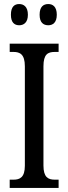

<svg xmlns="http://www.w3.org/2000/svg" viewBox="-20 -930 337 950"><path d="M219 -805C241 -805 261 -818 261 -857C261 -897 241 -910 219 -910C195 -910 176 -897 176 -857C176 -818 195 -805 219 -805ZM75 -805C97 -805 118 -818 118 -857C118 -897 97 -910 75 -910C52 -910 34 -897 34 -857C34 -818 52 -805 75 -805ZM28 0H270V-41H251C218 -41 195 -53 195 -111V-602C195 -662 217 -673 251 -673H270V-714H28V-673H47C78 -673 103 -662 103 -602V-110C103 -52 78 -41 47 -41H28Z"/></svg>

Font: Noto Serif Sinhala ExtraCondensed
Style: Regular
Weight: 400
Width: 2
Designer: Jelle Bosma - Monotype Design Team
Foundry: Monotype Imaging Inc.
Version: Version 2.007